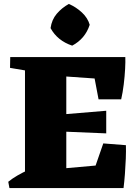

<svg xmlns="http://www.w3.org/2000/svg" viewBox="-20 -956 710 976"><path d="M28 0 22 -32Q43 -49 68 -63.5Q93 -78 121 -91L122 0ZM608 0 429 -8 505 -227 620 -218Q621 -189 619.5 -150Q618 -111 615 -71.5Q612 -32 608 0ZM161 -589 31 -611 32 -666H163ZM481 -451 442 -657 617 -666Q618 -643 616 -605.5Q614 -568 609 -527Q604 -486 596 -451ZM107 0V-666H317V0ZM520 -278 280 -288V-373L520 -393ZM604 -547 275 -570 200 -666H617ZM207 0 282 -98 606 -127 607 0ZM347 -724Q272 -749 237 -813Q243 -856 268.5 -886Q294 -916 330 -936Q367 -920 396.5 -892.5Q426 -865 436 -830Q413 -759 347 -724Z"/></svg>

Font: Eczar ExtraBold
Style: Regular
Weight: 800
Designer: Vaibhav Singh
Foundry: Rosetta Type Foundry
Version: Version 2.000